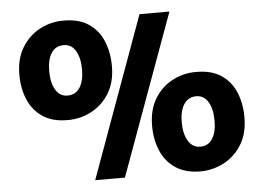

<svg xmlns="http://www.w3.org/2000/svg" viewBox="-52 -817 1221 888"><g transform="rotate(-5 558.5 -373.0)"><path d="M254 -288Q183 -287.5 137.5 -318Q92 -348.5 70 -400.5Q48 -452.5 48 -516Q48 -590.5 79.8 -642.2Q111.5 -694 162.5 -721Q213.5 -748 272 -748Q344 -748.5 389.5 -717.8Q435 -687 456.5 -634.8Q478 -582.5 478 -519Q478 -445 446.5 -393.5Q415 -342 363.8 -315Q312.5 -288 254 -288ZM355 0 626 -747H765L493 0ZM262 -401Q299.5 -401 319.2 -431.5Q339 -462 339 -515Q339 -569 319.5 -602Q300 -635 264 -635Q226.5 -635 206.8 -604.8Q187 -574.5 187 -521Q187 -467 206.5 -434Q226 -401 262 -401ZM845 2Q774 2 728.5 -28.8Q683 -59.5 661 -111.5Q639 -163.5 639 -227Q639 -301.5 670.5 -353Q702 -404.5 753 -431.2Q804 -458 862 -458Q934 -458.5 979.5 -428Q1025 -397.5 1046.5 -345.5Q1068 -293.5 1068 -230Q1068 -155.5 1036.5 -104Q1005 -52.5 954 -25.5Q903 1.5 845 2ZM853 -112Q890 -112 909.5 -142.5Q929 -173 929 -226Q929 -280 909.5 -313Q890 -346 854 -346Q817.5 -346 797.2 -315.8Q777 -285.5 777 -232Q777 -178 797 -145Q817 -112 853 -112Z"/></g></svg>

Font: Merriweather Sans ExtraBold
Style: Regular
Weight: 800
Designer: Eben Sorkin
Foundry: Eben Sorkin
Version: Version 2.001; ttfautohint (v1.8.3)